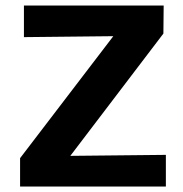

<svg xmlns="http://www.w3.org/2000/svg" viewBox="-20 -678 667 698"><path d="M53 0V-103L468 -646L534 -548L67 -543V-658H575L574 -556L160 -12L101 -110L583 -115V0Z"/></svg>

Font: Ysabeau Office ExtraBold
Style: Regular
Weight: 800
Designer: Christian Thalmann (Catharsis Fonts)
Version: Version 2.001;gftools[0.9.30]; featfreeze: tnum,lnum,ss02